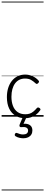

<svg xmlns="http://www.w3.org/2000/svg" viewBox="-20 -1438 557 2366"><path d="M291 19Q223 19 172 -11.5Q121 -42 93 -100Q65 -158 65 -241Q65 -302 80.5 -352.5Q96 -403 125.5 -440.5Q155 -478 197 -498.5Q239 -519 291 -519Q337 -519 381.5 -499Q426 -479 455 -445Q462 -437 460.5 -429.5Q459 -422 450 -413Q441 -404 433.5 -404Q426 -404 420 -410Q391 -437 362 -453.5Q333 -470 288 -470Q250 -470 219 -455Q188 -440 166 -410.5Q144 -381 132.5 -339.5Q121 -298 121 -245Q121 -182 139.5 -133.5Q158 -85 196.5 -57.5Q235 -30 292 -30Q323 -30 346.5 -38Q370 -46 391.5 -63.5Q413 -81 435 -107Q442 -114 450 -113.5Q458 -113 467 -107Q475 -101 478 -93.5Q481 -86 475 -79Q452 -45 421.5 -23Q391 -1 357 9Q323 19 291 19ZM267 266Q250 266 223 261Q196 256 172 241Q163 235 162 227.5Q161 220 165 211Q170 203 176.5 200.5Q183 198 192 202Q207 208 225.5 213.5Q244 219 264 219Q295 219 310.5 206.5Q326 194 326 170Q326 147 306.5 135.5Q287 124 245 129Q237 130 232 128.5Q227 127 223 122Q219 115 219.5 109Q220 103 223 94L265 -4H311L261 108L244 94Q281 83 312 89Q343 95 361 115Q379 135 379 170Q379 199 365.5 220.5Q352 242 327 254Q302 266 267 266ZM0 898H517V908H0ZM0 -20H517V0H0ZM0 -505H517V-500H0ZM0 -1418H517V-1408H0Z"/></svg>

Font: Playwrite FR Trad Guides
Style: Regular
Weight: 400
Designer: Veronika Burian, José Scaglione
Foundry: TypeTogether
Version: Version 1.003